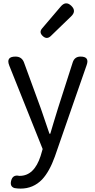

<svg xmlns="http://www.w3.org/2000/svg" viewBox="-20 -876 561 1130"><path d="M101 234Q83 234 66 231Q38 223 45 190Q54 150 93 159Q95 159 96 159Q181 159 219 42L231 1L35 -489Q13 -543 71 -543Q108 -543 121 -509L219 -241Q221 -234 226 -221Q256 -131 271 -89H276Q282 -110 295 -153Q313 -213 322 -241L408 -509Q419 -543 454 -543Q508 -543 490 -493L405 -249L303 45Q271 134 228 180Q176 234 101 234ZM228 -709 337 -837Q367 -873 399.5 -842Q432 -811 398 -779L343 -726L278 -663Q255 -642 231.5 -664Q208 -686 228 -709Z"/></svg>

Font: GenSenRounded TW R
Style: Regular
Weight: 400
Version: Version 1.501;PS 1;hotconv 16.6.51;makeotf.lib2.5.65220